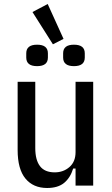

<svg xmlns="http://www.w3.org/2000/svg" viewBox="-20 -926 558 958"><path d="M357 -85H345Q331 -39 300 -13.5Q269 12 215 12Q146 12 107 -35Q68 -82 68 -178V-518H156V-187Q156 -128 179.5 -97Q203 -66 253 -66Q296 -66 326.5 -92.5Q357 -119 357 -167V-518H445V0H357ZM142 -866 218 -906 297 -732 244 -705ZM165 -596Q111 -596 111 -639V-660Q111 -703 165 -703Q219 -703 219 -660V-639Q219 -596 165 -596ZM349 -596Q295 -596 295 -639V-660Q295 -703 349 -703Q403 -703 403 -660V-639Q403 -596 349 -596Z"/></svg>

Font: IBM Plex Sans Cond Text
Style: Regular
Weight: 450
Width: 3
Designer: Mike Abbink, Paul van der Laan, Pieter van Rosmalen
Foundry: Bold Monday
Version: Version 1.3